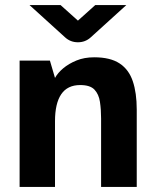

<svg xmlns="http://www.w3.org/2000/svg" viewBox="-20 -734 611 754"><path d="M57 0V-496H176L196 -428Q207 -448 228.5 -466Q250 -484 280.5 -496.5Q311 -509 350 -509Q413 -509 449.5 -485Q486 -461 501.5 -415Q517 -369 517 -304V0H377V-269Q377 -304 372.5 -334Q368 -364 351 -382Q334 -400 295 -400Q245 -400 220.5 -364Q196 -328 196 -258V0ZM286 -568Q257 -568 236 -587L96 -714H218L286 -653L354 -714H476L336 -587Q315 -568 286 -568Z"/></svg>

Font: Atkinson Hyperlegible Next
Style: Bold
Weight: 700
Designer: Elliott Scott, Megan Eiswerth, Linus Boman, Theodore Petrosky, Letters from Sweden
Foundry: Applied Design Works, Letters from Sweden
Version: Version 2.001